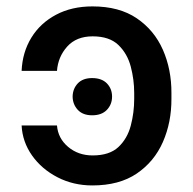

<svg xmlns="http://www.w3.org/2000/svg" viewBox="-20 -558 591 588"><path d="M46.2 -173.7H154.5Q157.7 -134.2 188.7 -108.1Q219.8 -82 263.8 -82Q315.3 -82 342.7 -107.8Q370 -133.5 380.5 -173.3Q391 -213.1 391 -255.3V-273.1Q391 -313.9 380.5 -353.9Q370 -393.8 342.5 -420.3Q315 -446.7 263.8 -446.7Q213.8 -446.7 185.7 -415.3Q157.7 -383.9 154.5 -340.9H46.2Q48.7 -398.1 76 -442.6Q103.3 -487.2 151.5 -512.8Q199.6 -538.4 263.1 -538.4Q345.2 -538.4 398.8 -502Q452.4 -465.6 478.9 -405.4Q505.3 -345.2 505 -273.1V-255.3Q505.3 -183.6 478.9 -123.2Q452.4 -62.9 398.8 -26.5Q345.2 9.9 262.8 9.9Q204.5 9.9 156.1 -15.1Q107.6 -40.1 78.1 -81.9Q48.7 -123.6 46.2 -173.7ZM262.1 -204.9Q233.7 -204.9 218.2 -221.6Q202.8 -238.3 202.4 -262.1Q202.8 -286.2 218.2 -302.6Q233.7 -318.9 262.1 -318.9Q291.5 -318.9 307.4 -302.6Q323.2 -286.2 323.2 -262.1Q323.2 -238.3 307.4 -221.6Q291.5 -204.9 262.1 -204.9Z"/></svg>

Font: Inter UI Medium
Style: Regular
Weight: 500
Designer: Rasmus Andersson
Foundry: rsms
Version: 3.2;8d6f07862